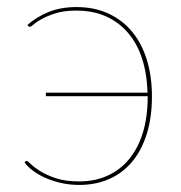

<svg xmlns="http://www.w3.org/2000/svg" viewBox="-20 -518 512 544"><path d="M57.5 -447Q82.5 -469.5 117.2 -483.8Q152 -498 196.5 -498Q247 -498 286.8 -479.8Q326.5 -461.5 354 -428.5Q381.5 -395.5 396 -348.8Q410.5 -302 410.5 -245Q410.5 -185.5 396 -139Q381.5 -92.5 354.8 -60.2Q328 -28 289.8 -11Q251.5 6 204.5 6Q176 6 151 0Q126 -6 106 -15.2Q86 -24.5 71.5 -35.8Q57 -47 49.5 -58L51.5 -60Q53.5 -62 55.5 -62Q58.5 -62 67.5 -53Q76.5 -44 94 -33Q111.5 -22 138.5 -13Q165.5 -4 204.5 -4Q248.5 -4 284.2 -20Q320 -36 345.5 -66.8Q371 -97.5 384.8 -142.2Q398.5 -187 398.5 -245V-245.5H110V-255.5H398Q396.5 -309 382.5 -352Q368.5 -395 342.5 -425.2Q316.5 -455.5 279.8 -471.8Q243 -488 196.5 -488Q162.5 -488 139 -480.8Q115.5 -473.5 99.8 -465Q84 -456.5 75.8 -449.2Q67.5 -442 64.5 -442Q62.5 -442 60.5 -444Z"/></svg>

Font: Lato Hairline
Style: Regular
Weight: 100
Designer: Lukasz Dziedzic
Foundry: tyPoland Lukasz Dziedzic
Version: Version 2.007; 2014-02-27